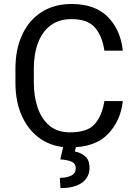

<svg xmlns="http://www.w3.org/2000/svg" viewBox="-20 -741 691 978"><path d="M511.7 -226.1H605.5Q594.7 -125 529.3 -57.6Q463.9 9.8 335.9 9.8Q252.4 9.8 190.2 -31.2Q127.9 -72.3 93.3 -146.2Q58.6 -220.2 58.6 -319.8V-390.6Q58.6 -490.2 93.3 -564.5Q127.9 -638.7 192.1 -679.7Q256.3 -720.7 344.2 -720.7Q464.8 -720.7 529.8 -654.3Q594.7 -587.9 605.5 -482.9H511.7Q501 -557.1 463.9 -600.3Q426.8 -643.6 344.2 -643.6Q281.2 -643.6 238.5 -612.1Q195.8 -580.6 174.1 -523.7Q152.3 -466.8 152.3 -391.6V-319.8Q152.3 -250 171.9 -192.6Q191.4 -135.3 231.9 -101.1Q272.5 -66.9 335.9 -66.9Q425.8 -66.9 462.6 -108.9Q499.5 -150.9 511.7 -226.1ZM302.2 4.9H367.2L361.3 30.8Q389.6 35.6 412.8 54.2Q436 72.8 436 115.2Q436 145.5 419.2 168.7Q402.3 191.9 369.4 204.6Q336.4 217.3 288.1 217.3L284.7 165Q318.4 165 342 153.8Q365.7 142.6 365.7 116.7Q365.7 92.8 346.9 83.5Q328.1 74.2 287.1 70.8Z"/></svg>

Font: RobotoDEMO
Style: Regular
Weight: 400
Designer: Christian Robertson
Foundry: Google
Version: Version 2.136